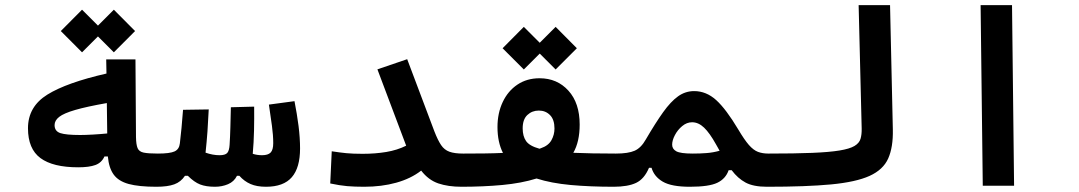

<svg xmlns="http://www.w3.org/2000/svg" viewBox="-20 -713 4142 737"><path d="M280.3 -70.8Q183.1 -70.8 135.3 -106.2Q87.4 -141.6 87.4 -220.7Q87.4 -303.7 161.9 -349.9Q236.3 -396 388.7 -430.7L387.7 -484.9H500L502 -187Q502.4 -158.2 508.1 -144.5Q513.7 -130.9 531.5 -127.2Q549.3 -123.5 585.9 -123.5Q606.4 -123.5 614.5 -108.6Q622.6 -93.8 622.6 -62Q622.6 -30.8 613.8 -13.4Q605 3.9 580.1 3.9Q513.2 3.9 473.9 -6.8Q434.6 -17.6 416.3 -43Q397.9 -68.4 394 -112.3H380.9Q370.1 -88.4 346.2 -79.6Q322.3 -70.8 280.3 -70.8ZM390.1 -317.4Q312.5 -303.7 268.8 -291Q225.1 -278.3 207.3 -264.4Q189.5 -250.5 189.5 -232.9Q189.5 -209.5 211.4 -202.1Q233.4 -194.8 287.6 -194.8Q308.1 -194.8 337.4 -196.5Q366.7 -198.2 391.6 -200.7ZM417 -512.2 356 -573.2 294.9 -512.2 213.4 -593.8 294.9 -675.8 356 -614.7 417 -675.8 498.5 -593.8Z M580.1 3.9 585.9 -123.5Q632.3 -123.5 650.1 -131.8Q668 -140.1 670.4 -162.6Q673.8 -189.9 676.8 -222.4Q679.7 -254.9 682.6 -291.5L781.2 -293Q779.3 -250.5 776.4 -209Q773.4 -167.5 769 -127Q796.9 -117.2 822.8 -117.2Q844.2 -117.2 852.1 -125.7Q859.9 -134.3 861.3 -156.7Q863.3 -187.5 864.3 -224.6Q865.2 -261.7 866.2 -301.3L955.6 -303.7Q956.1 -257.3 955.1 -211.7Q954.1 -166 950.2 -123Q950.2 -123 950.2 -122.6Q967.3 -117.2 985.8 -117.2Q1008.8 -117.2 1018.8 -127.4Q1028.8 -137.7 1028.8 -163.6Q1028.8 -193.8 1023.9 -229.7Q1019 -265.6 1012.2 -311.5L1110.4 -324.7Q1120.1 -275.4 1126 -229.5Q1131.8 -183.6 1131.8 -143.1Q1131.8 -69.3 1100.1 -32.7Q1068.4 3.9 1001 3.9Q965.8 3.9 941.7 -6.6Q917.5 -17.1 898.9 -38.1H889.6Q878.4 -15.6 855.2 -5.9Q832 3.9 805.2 3.9Q771 3.9 748.3 -4.9Q725.6 -13.7 701.2 -38.1H689.9Q674.3 -14.6 648.9 -5.4Q623.5 3.9 580.1 3.9Z M1377.9 3.9Q1341.3 3.9 1312.7 1.5Q1284.2 -1 1247.6 -8.8L1253.4 -132.3Q1285.2 -127.4 1309.8 -125Q1334.5 -122.6 1372.1 -122.6Q1420.4 -122.6 1462.6 -129.6Q1504.9 -136.7 1539.1 -153.8L1428.7 -446.8L1543 -485.8L1647.5 -208.5Q1660.6 -174.8 1673.1 -156.2Q1685.5 -137.7 1705.1 -130.6Q1724.6 -123.5 1757.8 -123.5Q1776.4 -123.5 1785.4 -111.3Q1794.4 -99.1 1794.4 -67.4Q1794.4 -28.8 1783.2 -12.5Q1772 3.9 1752 3.9Q1700.2 3.9 1662.4 -9Q1624.5 -22 1596.7 -58.1Q1557.1 -27.3 1501 -11.7Q1444.8 3.9 1377.9 3.9Z M1750 3.9 1757.8 -123.5Q1801.8 -123.5 1839.8 -124Q1877.9 -124.5 1910.6 -126Q1889.6 -167.5 1889.6 -225.1Q1889.6 -278.8 1909.7 -321.3Q1929.7 -363.8 1966.1 -388.2Q2002.4 -412.6 2051.3 -412.6Q2118.7 -412.6 2161.9 -365Q2205.1 -317.4 2205.1 -234.9Q2205.1 -168.9 2180.7 -126.5Q2213.9 -125 2254.6 -124.3Q2295.4 -123.5 2344.7 -123.5Q2372.1 -123.5 2384.8 -106.2Q2397.5 -88.9 2397.5 -61.5Q2397.5 -30.8 2381.3 -13.4Q2365.2 3.9 2336.4 3.9Q2245.1 3.9 2170.4 -2.9Q2095.7 -9.8 2039.6 -27.8Q1981.9 -9.8 1908.2 -2.9Q1834.5 3.9 1750 3.9ZM2050.8 -142.1Q2053.7 -143.1 2056.2 -144Q2085 -153.8 2096.7 -174.8Q2108.4 -195.8 2108.4 -219.7Q2108.4 -253.9 2091.3 -271.2Q2074.2 -288.6 2048.3 -288.6Q2022.5 -288.6 2004.4 -271.7Q1986.3 -254.9 1986.3 -220.2Q1986.3 -190.4 1999.3 -171.6Q2012.2 -152.8 2050.8 -142.1ZM2112.8 -446.3 2051.8 -507.3 1990.7 -446.3 1909.2 -527.8 1990.7 -609.9 2051.8 -548.8 2112.8 -609.9 2194.3 -527.8Z M2335 3.9Q2321.8 3.9 2315.7 -9.8Q2309.6 -23.4 2309.6 -56.2Q2309.6 -76.7 2318.1 -100.1Q2326.7 -123.5 2343.8 -123.5Q2391.6 -123.5 2416.3 -134.5Q2440.9 -145.5 2459 -177.7Q2496.1 -241.2 2525.4 -282.2Q2554.7 -323.2 2582.8 -343.3Q2610.8 -363.3 2644.5 -363.3Q2690.9 -363.3 2729 -328.9Q2767.1 -294.4 2814 -215.8Q2837.4 -176.3 2854.7 -156.5Q2872.1 -136.7 2889.4 -130.1Q2906.7 -123.5 2929.7 -123.5Q2948.2 -123.5 2957.3 -110.6Q2966.3 -97.7 2966.3 -62Q2966.3 -20.5 2953.9 -8.3Q2941.4 3.9 2923.8 3.9Q2872.1 3.9 2842 -12.2Q2812 -28.3 2788.6 -59.6H2776.9Q2765.6 -26.9 2733.6 -11.5Q2701.7 3.9 2627.9 3.9Q2557.6 3.9 2524.2 -15.6Q2490.7 -35.2 2481 -68.8H2471.2Q2453.1 -25.9 2421.6 -11Q2390.1 3.9 2335 3.9ZM2742.2 -134.3Q2739.3 -140.1 2735.6 -146.2Q2731.9 -152.3 2728.5 -158.7Q2704.1 -202.6 2682.6 -223.1Q2661.1 -243.7 2636.7 -243.7Q2616.2 -243.7 2598.6 -229Q2581.1 -214.4 2570.6 -194.3Q2560.1 -174.3 2560.1 -157.7Q2560.1 -141.1 2575.9 -132.3Q2591.8 -123.5 2639.2 -123.5Q2668.5 -123.5 2692.9 -125.5Q2717.3 -127.4 2742.2 -134.3Z M2923.8 3.9Q2909.7 3.9 2902.6 -12Q2895.5 -27.8 2895.5 -63Q2895.5 -98.1 2905.3 -110.8Q2915 -123.5 2929.7 -123.5Q3031.2 -123.5 3097.4 -126.2Q3163.6 -128.9 3202.4 -135.3Q3241.2 -141.6 3259.8 -152.6Q3278.3 -163.6 3283.2 -180.2Q3288.1 -196.8 3287.6 -219.7L3275.9 -693.4H3396.5L3407.2 -215.8Q3408.7 -147.9 3389.4 -104.7Q3370.1 -61.5 3317.9 -37.8Q3265.6 -14.2 3170.2 -5.1Q3074.7 3.9 2923.8 3.9Z M3752.4 0 3744.1 -693.4H3864.7L3872.6 0Z"/></svg>

Font: Cascadia Mono NF SemiBold
Style: Regular
Weight: 600
Monospace: yes
Designer: Aaron Bell
Foundry: Saja Typeworks
Version: Version 2404.023; ttfautohint (v1.8.4)